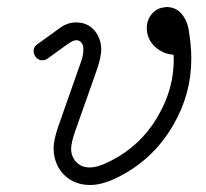

<svg xmlns="http://www.w3.org/2000/svg" viewBox="-20 -487 587 548"><path d="M87 -361 141 -400Q156 -412 169 -417.5Q182 -423 198 -423Q236 -423 257 -390Q265 -375 267 -364.5Q269 -354 269 -347Q269 -340 268 -334Q266 -314 252 -275L194 -111Q183 -79 183 -62Q183 -50 187.5 -40Q192 -30 198 -24Q204 -18 210 -15Q221 -9 237 -9Q257 -9 286 -23Q380 -67 431 -156Q476 -232 476 -319Q476 -325 475 -331Q475 -331 474 -331Q445 -333 422 -354Q399 -376 399 -407Q399 -434 418 -452Q428 -462 442 -465L455 -467Q489 -467 507 -435Q515 -421 518 -405Q526 -359 526 -319Q526 -219 475 -131Q416 -28 308 23Q269 41 237 41Q194 41 165 14Q150 0 142 -19Q133 -40 133 -64Q133 -88 147 -128Q210 -306 211.5 -311.5Q213 -317 215 -323Q218 -336 218 -344.5Q218 -353 217 -356Q216 -359 216 -359.5Q216 -360 215 -361Q213 -365 210 -368Q204 -372 201 -372Q198 -372 196 -372Q188 -372 170 -359L116 -320Q110 -315 100.5 -315Q91 -315 83.5 -322.5Q76 -330 76 -342Q76 -354 87 -361Z"/></svg>

Font: TT2020Base
Style: Italic
Weight: 400
Italic angle: -15°
Version: Version 0.2.000